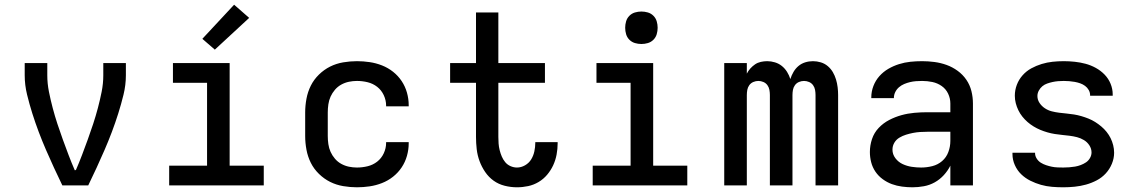

<svg xmlns="http://www.w3.org/2000/svg" viewBox="-20 -788 4840 816"><path d="M245 0Q227 -37 209.5 -75Q192 -113 175.5 -151Q159 -189 144.5 -227.5Q130 -266 117.5 -305.5Q105 -345 95 -386Q85 -427 85 -468V-520H181V-468Q181 -433 188 -398Q195 -363 204 -329Q213 -295 224 -261.5Q235 -228 247 -195Q259 -162 271.5 -129Q284 -96 298 -64L300 -66L302 -64Q316 -96 328.5 -129Q341 -162 353 -195Q365 -228 376 -261.5Q387 -295 396 -329Q405 -363 412 -398Q419 -433 419 -468V-520H515V-468Q515 -427 505 -386Q495 -345 482.5 -305.5Q470 -266 455.5 -227.5Q441 -189 424.5 -151Q408 -113 390.5 -75Q373 -37 355 0Z M699 0V-84H860V-436H715V-520H956V-84H1101V0ZM893 -577 840 -623 975 -768 1039 -712Z M1497 8Q1468 8 1438.5 3Q1409 -2 1383 -15Q1357 -28 1335.5 -49Q1314 -70 1301 -96Q1288 -122 1282.5 -151.5Q1277 -181 1277 -210V-310Q1277 -339 1282.5 -368.5Q1288 -398 1301 -424Q1314 -450 1335.5 -471Q1357 -492 1383 -505Q1409 -518 1438.5 -523Q1468 -528 1497 -528Q1524 -528 1551 -524Q1578 -520 1603.5 -510Q1629 -500 1650.5 -483Q1672 -466 1687 -443.5Q1702 -421 1709.5 -394.5Q1717 -368 1717 -341V-336H1621V-339Q1621 -362 1611 -383.5Q1601 -405 1583 -419Q1565 -433 1542.5 -438.5Q1520 -444 1497 -444Q1480 -444 1463 -440.5Q1446 -437 1430.5 -428.5Q1415 -420 1403.5 -406.5Q1392 -393 1385 -377.5Q1378 -362 1375.5 -344.5Q1373 -327 1373 -310V-210Q1373 -193 1375.5 -175.5Q1378 -158 1385 -142.5Q1392 -127 1403.5 -113.5Q1415 -100 1430.5 -91.5Q1446 -83 1463 -79.5Q1480 -76 1497 -76Q1520 -76 1542.5 -81.5Q1565 -87 1583 -101Q1601 -115 1611 -136.5Q1621 -158 1621 -181V-184H1717V-179Q1717 -152 1709.5 -125.5Q1702 -99 1687 -76.5Q1672 -54 1650.5 -37Q1629 -20 1603.5 -10Q1578 0 1551 4Q1524 8 1497 8Z M2177 8Q2151 8 2125 1.5Q2099 -5 2078 -20Q2057 -35 2042 -57Q2027 -79 2018 -103.5Q2009 -128 2006 -154Q2003 -180 2003 -206V-436H1893V-520H2003V-735H2098V-520H2296V-436H2098V-206Q2098 -192 2099 -178Q2100 -164 2103.5 -150Q2107 -136 2112.5 -123Q2118 -110 2127 -99Q2136 -88 2149.5 -82Q2163 -76 2177 -76Q2195 -76 2211.5 -85.5Q2228 -95 2237.5 -110.5Q2247 -126 2251 -144.5Q2255 -163 2255 -181V-184H2350V-179Q2350 -155 2345.5 -131Q2341 -107 2331 -85.5Q2321 -64 2305.5 -45.5Q2290 -27 2269 -14.5Q2248 -2 2224.5 3Q2201 8 2177 8Z M2499 0V-84H2660V-436H2515V-520H2756V-84H2901V0ZM2706 -601Q2692 -601 2678.5 -605Q2665 -609 2655 -619Q2645 -629 2641 -642.5Q2637 -656 2637 -670Q2637 -684 2641 -697.5Q2645 -711 2655 -721Q2665 -731 2678.5 -735Q2692 -739 2706 -739Q2720 -739 2733.5 -735Q2747 -731 2757 -721Q2767 -711 2771 -697.5Q2775 -684 2775 -670Q2775 -656 2771 -642.5Q2767 -629 2757 -619Q2747 -609 2733.5 -605Q2720 -601 2706 -601Z M3058 0V-520H3154V-475Q3160 -487 3169 -497Q3178 -507 3189 -514.5Q3200 -522 3213.5 -525Q3227 -528 3241 -528Q3257 -528 3273.5 -523Q3290 -518 3303 -507.5Q3316 -497 3325 -482.5Q3334 -468 3339 -452Q3344 -468 3352.5 -482.5Q3361 -497 3373.5 -507.5Q3386 -518 3402 -523Q3418 -528 3435 -528Q3452 -528 3468.5 -523Q3485 -518 3498 -507Q3511 -496 3519.5 -481.5Q3528 -467 3533 -450.5Q3538 -434 3540 -417Q3542 -400 3542 -384V0H3446V-384Q3446 -395 3444 -406Q3442 -417 3435.5 -426Q3429 -435 3418.5 -439.5Q3408 -444 3397 -444Q3386 -444 3375.5 -439.5Q3365 -435 3358.5 -426Q3352 -417 3350 -406Q3348 -395 3348 -384V0H3252V-384Q3252 -395 3250 -406Q3248 -417 3241.5 -426Q3235 -435 3224.5 -439.5Q3214 -444 3203 -444Q3192 -444 3181.5 -439.5Q3171 -435 3164.5 -426Q3158 -417 3156 -406Q3154 -395 3154 -384V0Z M3858 8Q3836 8 3813.5 5Q3791 2 3770.5 -5.5Q3750 -13 3731.5 -26.5Q3713 -40 3700.5 -58.5Q3688 -77 3682.5 -98.5Q3677 -120 3677 -142Q3677 -170 3686 -197Q3695 -224 3714.5 -244.5Q3734 -265 3759 -278Q3784 -291 3811 -298.5Q3838 -306 3866 -308.5Q3894 -311 3921 -311H4019V-348Q4019 -370 4009.5 -390Q4000 -410 3982 -422.5Q3964 -435 3942.5 -439.5Q3921 -444 3899 -444Q3886 -444 3873 -443Q3860 -442 3847.5 -439Q3835 -436 3823 -431Q3811 -426 3801 -417.5Q3791 -409 3785 -397Q3779 -385 3779 -372V-371H3683V-374Q3683 -399 3692 -422.5Q3701 -446 3717.5 -464.5Q3734 -483 3755.5 -495.5Q3777 -508 3801 -515.5Q3825 -523 3849.5 -525.5Q3874 -528 3899 -528Q3925 -528 3951.5 -524.5Q3978 -521 4003 -512Q4028 -503 4050 -487Q4072 -471 4087 -449Q4102 -427 4108.5 -401Q4115 -375 4115 -348V0H4019V-84Q4008 -62 3991 -43.5Q3974 -25 3952.5 -13Q3931 -1 3906.5 3.5Q3882 8 3858 8ZM3895 -76Q3919 -76 3942.5 -82Q3966 -88 3984 -103.5Q4002 -119 4010.5 -142Q4019 -165 4019 -189V-228H3921Q3906 -228 3890.5 -227Q3875 -226 3860 -223Q3845 -220 3830.5 -215.5Q3816 -211 3802.5 -203Q3789 -195 3781 -181.5Q3773 -168 3773 -152Q3773 -132 3785.5 -115.5Q3798 -99 3816.5 -90.5Q3835 -82 3855 -79Q3875 -76 3895 -76Z M4499 8Q4475 8 4451 6Q4427 4 4404 -2.5Q4381 -9 4359 -20Q4337 -31 4320 -47.5Q4303 -64 4293 -86.5Q4283 -109 4283 -133V-139H4379V-137Q4379 -125 4386 -114Q4393 -103 4403.5 -96.5Q4414 -90 4426 -86Q4438 -82 4450 -79.5Q4462 -77 4474.5 -76.5Q4487 -76 4499 -76Q4512 -76 4524.5 -77Q4537 -78 4549 -80Q4561 -82 4573 -86.5Q4585 -91 4595.5 -98Q4606 -105 4612.5 -116.5Q4619 -128 4619 -140Q4619 -156 4610 -170Q4601 -184 4587 -192.5Q4573 -201 4557.5 -205Q4542 -209 4526 -211Q4510 -213 4494.5 -214.5Q4479 -216 4463 -218.5Q4447 -221 4431.5 -225.5Q4416 -230 4401.5 -236Q4387 -242 4373 -250.5Q4359 -259 4347 -269.5Q4335 -280 4325 -292.5Q4315 -305 4308 -319.5Q4301 -334 4297 -349.5Q4293 -365 4293 -381Q4293 -405 4301.5 -427.5Q4310 -450 4326 -468Q4342 -486 4363 -497.5Q4384 -509 4407 -516Q4430 -523 4453.5 -525.5Q4477 -528 4501 -528Q4524 -528 4547.5 -525.5Q4571 -523 4593.5 -517Q4616 -511 4637 -499.5Q4658 -488 4674.5 -471Q4691 -454 4700 -432Q4709 -410 4709 -387V-381H4613V-383Q4613 -395 4607 -405.5Q4601 -416 4591.5 -423Q4582 -430 4570.5 -434Q4559 -438 4547.5 -440Q4536 -442 4524.5 -443Q4513 -444 4501 -444Q4489 -444 4477 -443Q4465 -442 4453.5 -439.5Q4442 -437 4430.5 -433Q4419 -429 4410 -421.5Q4401 -414 4395 -403Q4389 -392 4389 -380Q4389 -364 4398 -350.5Q4407 -337 4420.5 -328Q4434 -319 4449.5 -315Q4465 -311 4481 -309Q4497 -307 4513 -305.5Q4529 -304 4544.5 -301.5Q4560 -299 4575.5 -294.5Q4591 -290 4606 -284Q4621 -278 4634.5 -269.5Q4648 -261 4660.5 -250.5Q4673 -240 4683 -227.5Q4693 -215 4700 -201Q4707 -187 4711 -171Q4715 -155 4715 -139Q4715 -115 4705.5 -92Q4696 -69 4679.5 -51Q4663 -33 4641 -21.5Q4619 -10 4595.5 -3.5Q4572 3 4547.5 5.5Q4523 8 4499 8Z"/></svg>

Font: Iosevka Fixed Curly Md Ex
Style: Regular
Weight: 500
Width: 7
Monospace: yes
Designer: Belleve Invis
Foundry: Belleve Invis
Version: Version 30.1.2